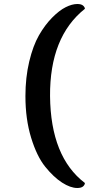

<svg xmlns="http://www.w3.org/2000/svg" viewBox="-20 -766 484 959"><path d="M366 173Q332 173 290 146Q248 119 206 67Q164 15 135.5 -78Q107 -171 107 -286Q107 -379 126 -458.5Q145 -538 174.5 -589.5Q204 -641 240 -677.5Q276 -714 308 -730Q340 -746 366 -746Q386 -746 395 -738Q404 -730 404 -722Q228 -582 230 -286Q233 18 404 148Q404 157 395 165Q386 173 366 173Z"/></svg>

Font: Arima Koshi Semi Bold
Style: Regular
Weight: 600
Designer: Joana Correia and Natanael Gama
Foundry: NDISCOVER
Version: Version 1.019;PS 001.019;hotconv 1.0.88;makeotf.lib2.5.64775